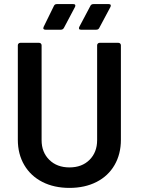

<svg xmlns="http://www.w3.org/2000/svg" viewBox="-20 -909 689 937"><path d="M67 -227V-688Q67 -693 70.5 -696.5Q74 -700 79 -700H171Q176 -700 179.5 -696.5Q183 -693 183 -688V-225Q183 -166 220.5 -129Q258 -92 319 -92Q380 -92 417 -129Q454 -166 454 -225V-688Q454 -693 457.5 -696.5Q461 -700 466 -700H558Q563 -700 566.5 -696.5Q570 -693 570 -688V-227Q570 -157 539 -103.5Q508 -50 451 -21Q394 8 319 8Q244 8 187 -21Q130 -50 98.5 -103.5Q67 -157 67 -227ZM257 -889H338Q345 -889 347 -885Q349 -881 346 -875L292 -773Q287 -764 277 -764H202Q195 -764 192.5 -767.5Q190 -771 193 -778L243 -880Q247 -889 257 -889ZM436 -889H511Q518 -889 520 -885Q522 -881 519 -875L464 -772Q460 -764 449 -764H375Q368 -764 366 -768Q364 -772 367 -778L421 -880Q425 -889 436 -889Z"/></svg>

Font: Barlow SemiBold
Style: Regular
Weight: 600
Designer: Jeremy Tribby
Foundry: Tribby Type
Version: Version 1.422